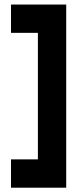

<svg xmlns="http://www.w3.org/2000/svg" viewBox="-20 -766 346 861"><path d="M29.3 -745.6V-618.7H149.9V-51.3H29.3V75.7H276.9V-745.6Z"/></svg>

Font: Saman Dere
Style: Regular
Weight: 400
Designer: Tuna Ça_lar Gümü_
Foundry: Tuna Ça_lar Gümü_
Version: Version 1.001;hotconv 1.0.109;makeotfexe 2.5.65596